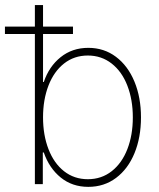

<svg xmlns="http://www.w3.org/2000/svg" viewBox="-42 -727 627 758"><path d="M95.7 -592.8H-22.5V-622.1H95.7V-707H127.9V-622.1H246.1V-592.8H127.9V-403.3H130.9Q151.4 -464.4 197.3 -501.2Q243.2 -538.1 306.6 -538.1Q368.7 -538.1 415.8 -502.7Q462.9 -467.3 488.8 -404.8Q514.6 -342.3 514.6 -263.7Q514.6 -184.6 489 -122.3Q463.4 -60.1 416.3 -24.7Q369.1 10.7 306.6 10.7Q243.2 10.7 197.8 -26.1Q152.3 -63 130.9 -125H127V0H95.7ZM304.7 -19.5Q358.9 -19.5 399.2 -51.3Q439.5 -83 460.9 -138.4Q482.4 -193.8 482.4 -263.7Q482.4 -333 460.9 -388.7Q439.5 -444.3 398.9 -476.1Q358.4 -507.8 304.7 -507.8Q251 -507.8 210.9 -476.3Q170.9 -444.8 149.4 -389.2Q127.9 -333.5 127.9 -263.7Q127.9 -193.8 149.4 -138.2Q170.9 -82.5 210.9 -51Q251 -19.5 304.7 -19.5Z"/></svg>

Font: Pretendard Thin
Style: Regular
Weight: 100
Designer: Base glyphs from Inter by Rasmus Andersson; Hangeul glyphs from Noto Sans CJK(Source Han Sans) by Jang Soo-young and Kan
Foundry: Kil Hyung-jin
Version: Version 1.309